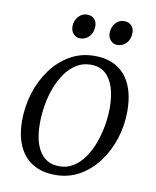

<svg xmlns="http://www.w3.org/2000/svg" viewBox="-84 -800 712 875"><g transform="rotate(10 272.5 -362.5)"><path d="M315 -555.5Q376.5 -555.5 419 -529.2Q461.5 -503 483.2 -453Q505 -403 505 -332.5Q505 -268.5 485.8 -207.2Q466.5 -146 430.5 -97Q394.5 -48 344 -19Q293.5 10 231.5 10Q170 10 127.2 -15.8Q84.5 -41.5 62.2 -90.5Q40 -139.5 40 -208.5Q40 -274 59.2 -336Q78.5 -398 114.8 -447.5Q151 -497 201.8 -526.2Q252.5 -555.5 315 -555.5ZM304.5 -513Q268 -513 238.8 -494.8Q209.5 -476.5 187.5 -445.5Q165.5 -414.5 150.8 -375.2Q136 -336 129 -293.2Q122 -250.5 122 -210Q122 -151.5 136.2 -112Q150.5 -72.5 177.5 -52.2Q204.5 -32 243 -32Q278.5 -32 307.5 -50.2Q336.5 -68.5 358.2 -99.5Q380 -130.5 394.2 -169.5Q408.5 -208.5 416 -250.8Q423.5 -293 423.5 -333Q423.5 -387.5 410.8 -427.8Q398 -468 372 -490.5Q346 -513 304.5 -513ZM234.5 -622.5Q216.5 -622.5 203.8 -636.5Q191 -650.5 191.5 -672.5Q192.5 -698.5 209 -716.8Q225.5 -735 248.5 -735Q270.5 -735 282.5 -721.5Q294.5 -708 294 -688.5Q294 -659.5 277 -641Q260 -622.5 234.5 -622.5ZM406.5 -622.5Q388.5 -622.5 375.8 -636.5Q363 -650.5 363.5 -672.5Q364.5 -698.5 380.5 -716.8Q396.5 -735 420 -735Q442 -735 454.2 -721.5Q466.5 -708 466 -688.5Q466 -659.5 449 -641Q432 -622.5 406.5 -622.5Z"/></g></svg>

Font: Merriweather 48pt Light
Style: Italic
Weight: 300
Italic angle: -7.8°
Version: Version 2.101